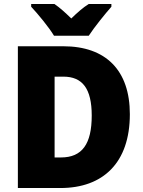

<svg xmlns="http://www.w3.org/2000/svg" viewBox="-20 -1040 720 967"><path d="M252 -860H427C455 -903 510 -971 541 -1006V-1020H427C397 -1001 371 -978 339 -947C307 -978 283 -1000 254 -1020H137V-1006C170 -971 227 -902 252 -860ZM634 -465C634 -686 513 -807 299 -807H70V-93H284C499 -93 634 -220 634 -465ZM442 -458C442 -315 394 -247 287 -247H255V-654H299C395 -654 442 -594 442 -458Z"/></svg>

Font: Noto Sans Kannada UI SemiCondensed Black
Style: Regular
Weight: 900
Width: 4
Designer: Jelle Bosma - Monotype Design Team
Foundry: Monotype Imaging Inc.
Version: Version 2.005